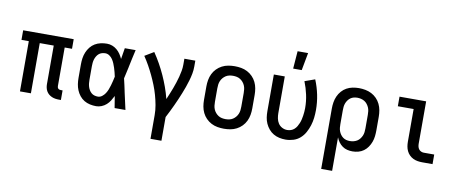

<svg xmlns="http://www.w3.org/2000/svg" viewBox="-79 -1116 4007 1676"><g transform="rotate(10 1925.0 -278.0)"><path d="M481 12H464Q447 12 431 9.5Q415 7 400 0.5Q385 -6 372.5 -16.5Q360 -27 352 -41Q344 -55 340.5 -71Q337 -87 337 -103V-445H213V0H116V-445H51V-530H499V-445H434V-103Q434 -97 436 -91Q438 -85 442 -81Q446 -77 452 -75Q458 -73 464 -73H481Z M793 12Q765 12 737.5 6Q710 0 686.5 -14Q663 -28 645.5 -50Q628 -72 617.5 -97.5Q607 -123 603 -150Q599 -177 599 -205V-325Q599 -353 603 -380Q607 -407 617.5 -432.5Q628 -458 645.5 -480Q663 -502 686.5 -516Q710 -530 737.5 -536Q765 -542 793 -542Q817 -542 839.5 -533.5Q862 -525 880.5 -509.5Q899 -494 912.5 -474Q926 -454 936 -432Q940 -457 944 -481.5Q948 -506 952 -530H1048Q1039 -491 1030.5 -452Q1022 -413 1014 -374V-373Q1008 -347 1002.5 -321Q997 -295 991 -270Q998 -242 1004 -214Q1010 -186 1016 -158V-157Q1025 -118 1033.5 -78.5Q1042 -39 1051 0H955Q951 -26 946.5 -52Q942 -78 938 -104Q927 -82 914 -61Q901 -40 882.5 -23.5Q864 -7 840.5 2.5Q817 12 793 12ZM793 -73Q813 -73 830 -86Q847 -99 858 -116Q869 -133 876.5 -152Q884 -171 889.5 -190.5Q895 -210 900 -230Q905 -250 909 -270Q905 -289 900 -308.5Q895 -328 889 -346.5Q883 -365 875.5 -383Q868 -401 857 -417.5Q846 -434 829 -445.5Q812 -457 793 -457Q777 -457 762 -452.5Q747 -448 735.5 -438Q724 -428 716 -414.5Q708 -401 703.5 -386Q699 -371 697.5 -355.5Q696 -340 696 -325V-205Q696 -190 697.5 -174.5Q699 -159 703.5 -144Q708 -129 716 -115.5Q724 -102 735.5 -92Q747 -82 762 -77.5Q777 -73 793 -73Z M1310 210V0Q1310 -44 1302 -88Q1294 -132 1282 -174.5Q1270 -217 1253.5 -258.5Q1237 -300 1218 -340Q1199 -380 1177.5 -418.5Q1156 -457 1131 -494L1211 -542Q1241 -498 1267 -451.5Q1293 -405 1315 -356.5Q1337 -308 1355 -258Q1373 -208 1386 -156Q1397 -182 1408 -208Q1419 -234 1428.5 -260Q1438 -286 1447 -313Q1456 -340 1463 -367Q1470 -394 1475 -421.5Q1480 -449 1480 -477V-530H1577V-477Q1577 -445 1571 -413.5Q1565 -382 1556 -351.5Q1547 -321 1536.5 -291Q1526 -261 1514 -231.5Q1502 -202 1489.5 -172.5Q1477 -143 1463.5 -114.5Q1450 -86 1436 -57Q1422 -28 1407 0V210Z M1925 12Q1896 12 1867.5 7Q1839 2 1813 -11.5Q1787 -25 1766.5 -46Q1746 -67 1733.5 -93Q1721 -119 1716 -147.5Q1711 -176 1711 -205V-325Q1711 -354 1716 -382.5Q1721 -411 1733.5 -437Q1746 -463 1766.5 -484Q1787 -505 1813 -518.5Q1839 -532 1867.5 -537Q1896 -542 1925 -542Q1954 -542 1982.5 -537Q2011 -532 2037 -518.5Q2063 -505 2083.5 -484Q2104 -463 2116.5 -437Q2129 -411 2134 -382.5Q2139 -354 2139 -325V-205Q2139 -176 2134 -147.5Q2129 -119 2116.5 -93Q2104 -67 2083.5 -46Q2063 -25 2037 -11.5Q2011 2 1982.5 7Q1954 12 1925 12ZM1925 -73Q1942 -73 1958.5 -76.5Q1975 -80 1989 -89Q2003 -98 2014 -111Q2025 -124 2031.5 -139.5Q2038 -155 2040 -171.5Q2042 -188 2042 -205V-325Q2042 -342 2040 -358.5Q2038 -375 2031.5 -390.5Q2025 -406 2014 -419Q2003 -432 1989 -441Q1975 -450 1958.5 -453.5Q1942 -457 1925 -457Q1908 -457 1891.5 -453.5Q1875 -450 1861 -441Q1847 -432 1836 -419Q1825 -406 1818.5 -390.5Q1812 -375 1810 -358.5Q1808 -342 1808 -325V-205Q1808 -188 1810 -171.5Q1812 -155 1818.5 -139.5Q1825 -124 1836 -111Q1847 -98 1861 -89Q1875 -80 1891.5 -76.5Q1908 -73 1925 -73Z M2471 12Q2443 12 2415.5 6Q2388 0 2364 -14Q2340 -28 2322 -49.5Q2304 -71 2292.5 -96.5Q2281 -122 2277 -149.5Q2273 -177 2273 -205V-530H2370V-205Q2370 -182 2374.5 -158.5Q2379 -135 2391.5 -115.5Q2404 -96 2425.5 -84.5Q2447 -73 2471 -73Q2488 -73 2504.5 -78.5Q2521 -84 2534 -96Q2547 -108 2555.5 -122.5Q2564 -137 2570.5 -153Q2577 -169 2581 -186Q2585 -203 2587.5 -220Q2590 -237 2591.5 -254Q2593 -271 2593 -288Q2593 -348 2580.5 -406Q2568 -464 2546 -519L2636 -551Q2662 -488 2675.5 -422Q2689 -356 2689 -288Q2689 -253 2685 -218.5Q2681 -184 2670.5 -150.5Q2660 -117 2643 -86Q2626 -55 2600 -32Q2574 -9 2540 1.5Q2506 12 2471 12ZM2430 -610 2442 -766H2535L2506 -610Z M2823 210V-325Q2823 -353 2827.5 -381Q2832 -409 2843.5 -435Q2855 -461 2874 -482.5Q2893 -504 2917.5 -517.5Q2942 -531 2970 -536.5Q2998 -542 3026 -542Q3055 -542 3083.5 -536.5Q3112 -531 3137.5 -518Q3163 -505 3183.5 -484Q3204 -463 3216.5 -437Q3229 -411 3234 -382.5Q3239 -354 3239 -325V-205Q3239 -179 3236 -152.5Q3233 -126 3224 -101.5Q3215 -77 3200 -55Q3185 -33 3164 -17.5Q3143 -2 3117 5Q3091 12 3065 12Q3041 12 3018 6.5Q2995 1 2976 -12.5Q2957 -26 2942.5 -45.5Q2928 -65 2920 -87V210ZM3026 -73Q3043 -73 3059.5 -77Q3076 -81 3090 -89.5Q3104 -98 3114.5 -111.5Q3125 -125 3131.5 -140Q3138 -155 3140 -171.5Q3142 -188 3142 -205V-325Q3142 -342 3140 -358.5Q3138 -375 3131.5 -390Q3125 -405 3114.5 -418.5Q3104 -432 3090 -440.5Q3076 -449 3059.5 -453Q3043 -457 3027 -457Q3011 -457 2995 -453Q2979 -449 2966 -439.5Q2953 -430 2943.5 -416.5Q2934 -403 2928.5 -388Q2923 -373 2921.5 -357Q2920 -341 2920 -325V-205Q2920 -189 2921.5 -173Q2923 -157 2928.5 -142Q2934 -127 2943.5 -113.5Q2953 -100 2966 -90.5Q2979 -81 2994.5 -77Q3010 -73 3026 -73Z M3773 0H3681Q3660 0 3639.5 -3.5Q3619 -7 3600.5 -16Q3582 -25 3567 -40Q3552 -55 3543 -74Q3534 -93 3530.5 -113.5Q3527 -134 3527 -155V-445H3387V-530H3623V-155Q3623 -142 3626 -129Q3629 -116 3636.5 -106Q3644 -96 3656 -90.5Q3668 -85 3681 -85H3773Z"/></g></svg>

Font: Lode Dark Term
Style: Bold
Weight: 700
Monospace: yes
Designer: Belleve Invis
Foundry: Belleve Invis
Version: Version 29.2.0